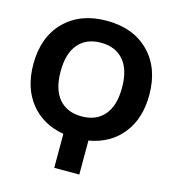

<svg xmlns="http://www.w3.org/2000/svg" viewBox="-135 -852 1072 1184"><g transform="rotate(15 401.0 -260.0)"><path d="M771 -365Q771 -214 693.5 -117Q616 -20 481 3V220H321V3Q186 -20 108.5 -117Q31 -214 31 -365Q31 -538 131.5 -639Q232 -740 401 -740Q570 -740 670.5 -639Q771 -538 771 -365ZM256.5 -190Q308 -130 401 -130Q494 -130 545.5 -190Q597 -250 597 -365Q597 -480 545.5 -540Q494 -600 401 -600Q308 -600 256.5 -540Q205 -480 205 -365Q205 -250 256.5 -190Z"/></g></svg>

Font: M PLUS 1p ExtraBold
Style: Regular
Weight: 800
Version: Version 1.062